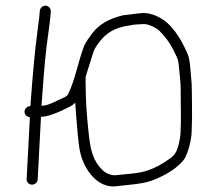

<svg xmlns="http://www.w3.org/2000/svg" viewBox="-20 -707 733 677"><path d="M120 -667 119.5 -658C119.2 -652 117.4 -637.3 114.2 -614C102.1 -525.3 95.3 -440.9 88.2 -347C87.8 -340 87.8 -340 87.5 -333C76.9 -333 67 -324.6 66.5 -314C65.9 -303.4 74.8 -294 85.4 -294L73.9 -75C73.4 -64.4 82.4 -56 92.9 -56C103.5 -56 112.4 -64.4 112.9 -75C116.8 -148.3 120.6 -221.7 124.5 -295C146.7 -295 183 -309.9 199.7 -318C216.6 -327.2 233.1 -331.5 245.1 -345C245.6 -342.3 245.8 -340 245.7 -338C248.5 -303.6 250.1 -273.4 254.2 -232C259 -180.5 263.8 -151.9 282.7 -117.5C300.8 -84.4 336.7 -45.9 386.6 -50C422.5 -54.5 480 -57.7 511.6 -69C553.9 -84.1 598.1 -108 625.3 -140C640.9 -157.7 655.8 -212.8 655.8 -245C657.3 -273.8 657.6 -312 656.9 -341C655.9 -374.8 657.5 -404.3 653.8 -435C651.1 -462.7 650.2 -499.2 640.3 -520C622.3 -560 600 -599.7 567.9 -628C549.5 -644.3 513.6 -663 481.6 -661C456.6 -659.1 436.3 -655.1 413.2 -653C366.4 -641.4 330.5 -623.1 304.9 -589C295.6 -576.1 283.4 -560.8 276.6 -545C256.8 -493.8 243.6 -422.1 220.7 -376C216 -367.5 211.2 -366 203 -362C184.2 -354.6 151.7 -334 126.5 -334C126.8 -339 126.8 -339 127.1 -345C132.4 -416.2 136.4 -478.9 144.6 -546.5C147.6 -570.9 157.3 -635.8 158.5 -658L159 -667C159.5 -677.6 150.6 -687 140 -687C129.4 -687 120.5 -677.6 120 -667ZM281.8 -436C285.9 -450 291.5 -468 298.7 -490C309.9 -524.4 309 -528.3 321.7 -547C345.8 -582 370.9 -603.6 418.2 -614L440.4 -618C454.1 -621 466.4 -620.8 482.6 -622C501.6 -624.4 530.2 -609 541.4 -599C560.1 -580.6 576.8 -559.3 589 -535C599.8 -512.4 609.1 -501.3 610.8 -473C613.1 -443.9 617.5 -417.8 617.2 -386C616.8 -341.8 619.2 -290 616.8 -244C616.9 -233.3 614.8 -218.3 610.4 -199C602.9 -169.2 594.5 -157.8 574.6 -145C553 -129 526.9 -114.6 500.6 -106C471.1 -95.2 420.1 -92.8 385.7 -89C369.1 -89 351 -97.1 340.7 -108C307.8 -140.1 298.8 -178.2 292.5 -238C285.9 -302.7 281.9 -350.7 281.9 -417Z"/></svg>

Font: Just Breathe
Style: Obl1
Weight: 400
Foundry: Cannot Into Space Fonts
Version: Version 0.72